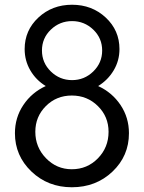

<svg xmlns="http://www.w3.org/2000/svg" viewBox="-20 -780 607 810"><path d="M394 -417Q453 -390 488.5 -337Q524 -284 524 -218Q524 -122 454.5 -56Q385 10 283 10Q182 10 112.5 -56.5Q43 -123 43 -218Q43 -284 78.5 -337Q114 -390 173 -417Q132 -442 108 -483Q84 -524 84 -573Q84 -652 142 -706Q200 -760 284 -760Q368 -760 426 -706Q484 -652 484 -573Q484 -524 459.5 -483Q435 -442 394 -417ZM373.5 -655Q336 -691 284 -691Q232 -691 194.5 -655Q157 -619 157 -567Q157 -515 194.5 -478.5Q232 -442 284 -442Q336 -442 373.5 -478.5Q411 -515 411 -567Q411 -619 373.5 -655ZM283 -66Q348 -66 393 -112Q438 -158 438 -224Q438 -288 393 -332.5Q348 -377 283 -377Q218 -377 173.5 -332.5Q129 -288 129 -224Q129 -159 174 -112.5Q219 -66 283 -66Z"/></svg>

Font: Oakes Grotesk
Style: Regular
Weight: 400
Designer: Samuel Oakes
Foundry: Samuel Oakes
Version: Version 1.000;PS 001.000;hotconv 1.0.88;makeotf.lib2.5.64775